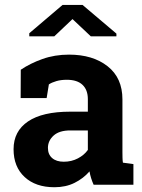

<svg xmlns="http://www.w3.org/2000/svg" viewBox="-20 -764 589 794"><path d="M36.1 0ZM461.4 -625V-613.8H355.5L279.8 -685.1L204.6 -613.8H101.1V-626.5L238.8 -743.7H321.3ZM367.2 0Q361.3 -13.2 356.9 -27.1Q352.5 -41 350.1 -55.2Q324.7 -25.9 288.3 -7.8Q252 10.3 205.1 10.3Q127.4 10.3 81.8 -32Q36.1 -74.2 36.1 -147Q36.1 -221.2 95.7 -261.7Q155.3 -302.2 270.5 -302.2H343.3V-354Q343.3 -392.1 321.3 -413.1Q299.3 -434.1 256.3 -434.1Q231.9 -434.1 212.9 -428.5Q193.8 -422.9 182.1 -415L172.9 -358.4H65.4L65.9 -475.6Q105 -502 155.5 -520Q206.1 -538.1 265.6 -538.1Q363.8 -538.1 425 -490Q486.3 -441.9 486.3 -353V-134.8Q486.3 -122.6 486.6 -111.8Q486.8 -101.1 488.3 -91.3L531.7 -85.4V0ZM243.7 -95.2Q275.9 -95.2 302.2 -109.1Q328.6 -123 343.3 -144V-224.6H270.5Q225.1 -224.6 201.7 -203.4Q178.2 -182.1 178.2 -152.3Q178.2 -125.5 195.6 -110.4Q212.9 -95.2 243.7 -95.2Z"/></svg>

Font: TypoPRO Roboto Slab
Style: Bold
Weight: 700
Designer: Google
Version: Version 1.100263; 2013; ttfautohint (v0.94.20-1c74) -l 8 -r 